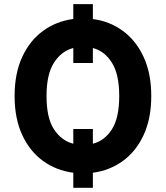

<svg xmlns="http://www.w3.org/2000/svg" viewBox="-20 -826 800 926"><path d="M427.9 -806.1V-734Q509.2 -723.7 572.8 -676.8Q636.4 -630 672.9 -550.8Q709.5 -471.6 709.5 -362.9Q709.5 -254.3 672.9 -175.2Q636.4 -96.2 572.8 -49.9Q509.2 -3.6 427.9 7.1V79.9H333.5V7.1Q251.4 -3.6 187.5 -49.9Q123.6 -96.2 87 -175.4Q50.4 -254.6 50.4 -362.9Q50.4 -471.6 87 -551Q123.6 -630.3 187.5 -677Q251.4 -723.7 333.5 -734.4V-806.1ZM427.9 -203.8V-132.8Q484.7 -147.4 519.9 -202.6Q555 -257.8 555 -362.9Q555 -467.3 519.9 -523.4Q484.7 -579.5 427.9 -594.5V-522H333.5V-594.5Q275.9 -579.5 240.1 -523.3Q204.2 -467 204.5 -362.9Q204.2 -257.8 240.2 -202.6Q276.3 -147.4 333.5 -132.8V-203.8Z"/></svg>

Font: Inter Zeller
Style: Bold
Weight: 700
Designer: Rasmus Andersson; Joe Bland
Foundry: zeller
Version: Version 3.015;git-dec3a8cb1